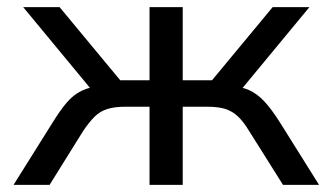

<svg xmlns="http://www.w3.org/2000/svg" viewBox="-20 -518 932 538"><path d="M18 0 127 -174Q148 -208 166.5 -230Q185 -252 208.5 -263.5Q232 -275 267 -278L246 -255L45 -498H147L317 -293H399V-498H492V-293H574L744 -498H847L646 -255L625 -278Q657 -275 679 -265Q701 -255 721 -233.5Q741 -212 765 -174L874 0H773L678 -151Q663 -176 647.5 -191Q632 -206 612 -212.5Q592 -219 559 -219H492V0H399V-219H333Q301 -219 280.5 -212.5Q260 -206 245 -191Q230 -176 213 -151L119 0Z"/></svg>

Font: Nunito Sans 6pt
Style: Regular
Weight: 400
Version: Version 3.101;gftools[0.9.27]